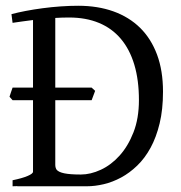

<svg xmlns="http://www.w3.org/2000/svg" viewBox="-20 -650 633 670"><path d="M299.8 -300.3H172.9V-75.2Q172.9 -64.5 177.7 -57.6Q184.6 -49.3 204.3 -45.2Q224.1 -41 262.2 -41Q295.9 -41 331.8 -57.6Q367.7 -74.2 397.2 -106.9Q426.8 -139.6 445.8 -188.2Q464.8 -236.8 464.8 -300.8Q464.8 -370.6 448.7 -424.3Q432.6 -478 401.6 -514.6Q370.6 -551.3 325.2 -570.1Q279.8 -588.9 221.2 -588.9Q196.3 -588.9 172.9 -587.4V-344.2H299.8L312 -333ZM548.8 -330.1Q548.8 -268.1 537.1 -219.5Q525.4 -170.9 505.4 -134.3Q485.4 -97.7 458.7 -72Q432.1 -46.4 402.6 -30.5Q373 -14.6 342.3 -7.3Q311.5 0 283.2 0H40L41 -0.5L23.9 0V-21Q57.1 -27.8 76.2 -35.9Q95.2 -43.9 95.2 -50.8V-300.3H23.9L13.2 -312.5Q15.6 -319.8 18.3 -328.1Q21 -336.4 23.9 -344.2H95.2V-580.1Q75.7 -577.6 57.9 -575.2Q40 -572.8 23.9 -570.3L20 -600.6Q41.5 -606.4 69.6 -611.8Q97.7 -617.2 128.9 -621.3Q160.2 -625.5 192.1 -627.7Q224.1 -629.9 252.9 -629.9Q320.8 -629.9 375.5 -610.4Q430.2 -590.8 468.8 -553Q507.3 -515.1 528.1 -459.2Q548.8 -403.3 548.8 -330.1Z"/></svg>

Font: GentiumAlt
Style: Regular
Weight: 400
Designer: J. Victor Gaultney
Version: Version 1.02; 2005; OFL release